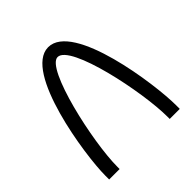

<svg xmlns="http://www.w3.org/2000/svg" viewBox="-189 -856 1000 1000"><g transform="rotate(-45 311.0 -356.0)"><path d="M52 0H129V-16C129 -199 228 -641 313 -641C406 -641 498 -199 498 -16V0H572V-28C572 -179 499 -712 315 -712H313C132 -709 52 -179 52 -28Z"/></g></svg>

Font: Mint Spirit
Style: Regular
Weight: 400
Designer: HARENDAL Hirwen
Foundry: Arkandis Digital Foundry.
Version: Version 1.004;FFEdit